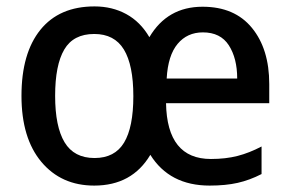

<svg xmlns="http://www.w3.org/2000/svg" viewBox="-20 -569 906 599"><path d="M612 -548Q712 -548 766 -482Q820 -416 820 -307V-247H498Q501 -73 638 -73Q684 -73 721 -82.5Q758 -92 796 -112V-26Q759 -7 721.5 1.5Q684 10 634 10Q509 10 449 -86Q392 10 274 10Q171 10 109 -64Q47 -138 47 -270Q47 -403 106 -476Q165 -549 275 -549Q330 -549 374 -525Q418 -501 446 -453Q502 -548 612 -548ZM613 -468Q564 -468 534 -432Q504 -396 500 -324H720Q720 -387 694 -427.5Q668 -468 613 -468ZM274 -463Q209 -463 180.5 -414.5Q152 -366 152 -270Q152 -174 181.5 -125Q211 -76 275 -76Q338 -76 367 -124Q396 -172 396 -269Q396 -366 366.5 -414.5Q337 -463 274 -463Z"/></svg>

Font: Noto Sans Gurmukhi UI SemiCondensed Medium
Style: Regular
Weight: 500
Width: 4
Designer: Jelle Bosma - Monotype Design Team
Foundry: Monotype Imaging Inc.
Version: Version 2.004; ttfautohint (v1.8.4.7-5d5b)